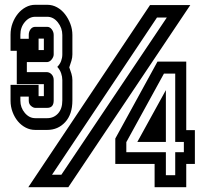

<svg xmlns="http://www.w3.org/2000/svg" viewBox="-20 -781 867 801"><path d="M757 -97V0H625V-97H461V-203L637 -524H757V-238H793V-97ZM711 -146H747V-189H711V-474H664L507 -188V-146H672V-50H711ZM672 -189H553L672 -405ZM606 -760H774L265 0H98ZM635 -708 197 -52H236L676 -708ZM141 -572H163V-620H141ZM141 -380H163V-430H50V-569H24V-636Q24 -662 32.5 -684.5Q41 -707 55 -724Q69 -741 87.5 -751Q106 -761 127 -761H177Q199 -761 218 -750.5Q237 -740 251 -722Q265 -704 273.5 -681.5Q282 -659 282 -635V-554Q282 -541 278 -527.5Q274 -514 269 -500Q274 -487 278 -473.5Q282 -460 282 -447V-362Q282 -304 252 -271.5Q222 -239 177 -239H127Q106 -239 87.5 -248.5Q69 -258 55 -274.5Q41 -291 32.5 -313.5Q24 -336 24 -361V-427H141ZM100 -636Q100 -649 107.5 -659Q115 -669 127 -669H177Q188 -669 196 -658.5Q204 -648 204 -635V-554Q204 -544 196 -533.5Q188 -523 177 -522H92V-480H177Q188 -479 196 -470Q204 -461 204 -447V-362Q204 -331 177 -331H127Q119 -331 109.5 -339Q100 -347 100 -361V-378H65V-361Q65 -332 83.5 -310Q102 -288 127 -288H177Q204 -288 222 -307.5Q240 -327 240 -362V-447Q240 -461 235 -475.5Q230 -490 219 -502Q230 -513 235 -526.5Q240 -540 240 -554V-635Q240 -664 221.5 -687.5Q203 -711 177 -711H127Q102 -711 83.5 -689Q65 -667 65 -636V-619H100Z"/></svg>

Font: Aurach Bi
Style: Regular
Weight: 400
Designer: Peter Wiegel
Foundry: Peter Wiegel
Version: Version 1.002